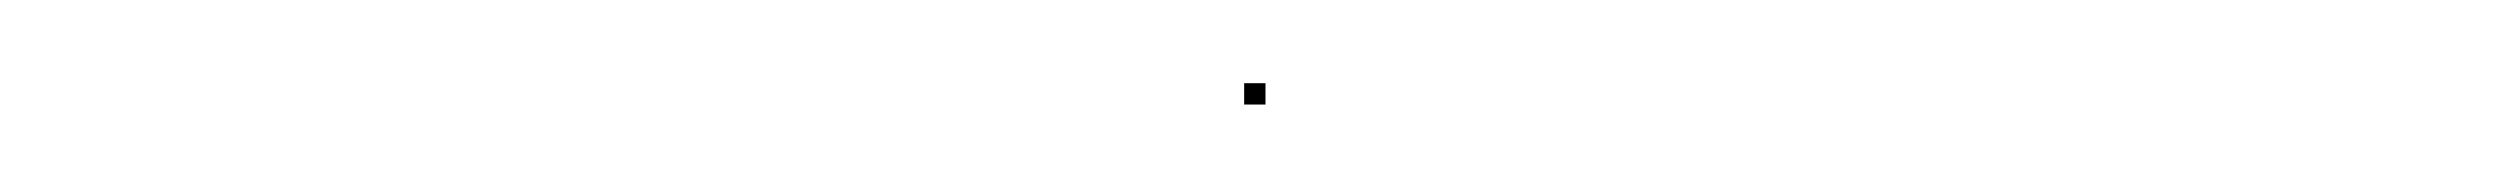

<svg xmlns="http://www.w3.org/2000/svg" viewBox="-20 -22 590 45"><path d="M271.6 2.5H276.6V-2.5H271.6Z"/></svg>

Font: FRB American Cursive Just Endings
Style: Italic
Weight: 400
Italic angle: -25°
Version: Version 2.0;Modular Font Editor K font №1